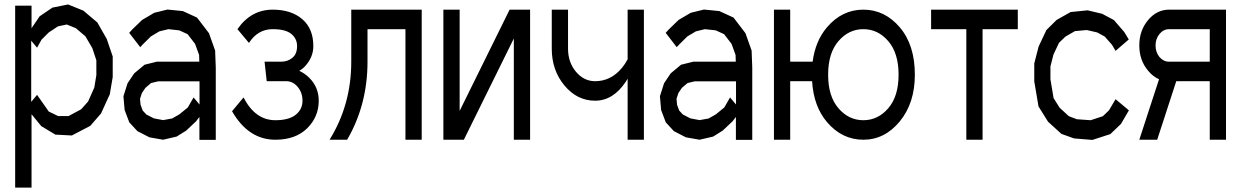

<svg xmlns="http://www.w3.org/2000/svg" viewBox="-20 -649 5592 865"><path d="M487.8 -301.8 474.6 -224.1 435.1 -137.7 386.7 -82 303.7 -38.6 229.5 -42.5 166 -80.6 122.1 -134.3V196.3H48.3V-623.5H122.1V-522L158.7 -575.7L216.3 -614.7L286.6 -628.9L355.5 -601.1L418.5 -547.9L460.9 -473.6L487.8 -394.5ZM414.1 -310.5V-377.4L396 -432.1L364.7 -485.4L321.8 -522L280.8 -538.6L241.2 -530.3L199.7 -502.9L167 -470.2L147 -434.1L120.6 -465.8V-189.9L147 -221.7L199.7 -146.5L242.2 -126H288.6L345.7 -156.7L377 -191.9L404.8 -254.4Z M949.2 -421.4 952.1 -343.8V-19H878.4V-122.1L863.3 -102.5L818.8 -60.5L775.9 -33.7L714.8 -19.5L653.3 -30.3L599.1 -58.1L562.5 -97.7L541.5 -153.3L536.1 -215.3L554.7 -273.9L584.5 -318.4L631.3 -357.4L686.5 -371.1H877.9L877 -401.4L858.9 -451.2L825.2 -495.1L787.6 -512.2L738.8 -517.6L698.2 -507.8L659.7 -484.9L622.6 -448.2L611.8 -436.5L562 -501L575.2 -515.6L620.1 -559.1L674.8 -591.3L734.4 -606L803.7 -599.1L867.7 -569.8L921.4 -499.5ZM852.1 -210 878.9 -178.2V-282.7H693.4L660.6 -274.9L635.3 -253.4L619.1 -229.5L610.8 -203.6L613.3 -176.8L623 -150.9L639.2 -133.3L673.3 -115.7L714.8 -107.9L755.4 -115.2L788.1 -133.8L826.2 -165Z M1391.6 -441.4Q1391.6 -392.1 1356 -352.5Q1344.2 -338.9 1328.1 -330.1Q1352.5 -318.8 1373 -298.8Q1416 -256.3 1416 -195.3Q1416 -122.6 1363.8 -71Q1311.5 -19.5 1220.7 -19.5Q1099.1 -19.5 1025.4 -147.9L1077.1 -210Q1129.9 -107.4 1220.7 -107.4Q1281.2 -107.4 1312 -131.8Q1342.8 -156.2 1342.8 -195.3Q1342.8 -231.4 1321.3 -257.3Q1299.8 -283.2 1269.5 -283.2H1181.6L1171.9 -371.1H1247.6Q1275.4 -371.1 1296.9 -388.2Q1318.4 -405.3 1318.4 -441.4Q1318.4 -474.6 1292.5 -496.1Q1266.6 -517.6 1208.5 -517.6Q1141.6 -517.6 1101.6 -455.6L1049.8 -517.6Q1110.8 -605.5 1208.5 -605.5Q1292 -605.5 1341.8 -562.7Q1391.6 -520 1391.6 -441.4Z M1562.5 -371.1V-605.5H1879.9V-19.5H1806.6V-517.6H1635.7V-371.1Q1635.7 -176.8 1543.9 -19.5H1464.8Q1562.5 -176.8 1562.5 -371.1Z M1977.5 -19.5V-605.5H2050.8V-149.4L2275.9 -605.5H2368.2V-19.5H2294.9V-475.6L2069.8 -19.5Z M2465.8 -429.7V-605.5H2539.1V-429.7Q2539.1 -368.7 2574.7 -325.9Q2610.4 -283.2 2661.1 -283.2Q2731.9 -283.2 2781.7 -342.8Q2796.9 -361.3 2807.6 -381.8V-605.5H2880.9V-19.5H2807.6V-294.4Q2803.7 -288.1 2799.3 -280.8Q2742.2 -195.3 2661.1 -195.3Q2580.1 -195.3 2522.9 -263.9Q2465.8 -332.5 2465.8 -429.7Z M3366.2 -421.4 3369.1 -343.8V-19H3295.4V-122.1L3280.3 -102.5L3235.8 -60.5L3192.9 -33.7L3131.8 -19.5L3070.3 -30.3L3016.1 -58.1L2979.5 -97.7L2958.5 -153.3L2953.1 -215.3L2971.7 -273.9L3001.5 -318.4L3048.3 -357.4L3103.5 -371.1H3294.9L3293.9 -401.4L3275.9 -451.2L3242.2 -495.1L3204.6 -512.2L3155.8 -517.6L3115.2 -507.8L3076.7 -484.9L3039.6 -448.2L3028.8 -436.5L2979 -501L2992.2 -515.6L3037.1 -559.1L3091.8 -591.3L3151.4 -606L3220.7 -599.1L3284.7 -569.8L3338.4 -499.5ZM3269 -210 3295.9 -178.2V-282.7H3110.4L3077.6 -274.9L3052.2 -253.4L3036.1 -229.5L3027.8 -203.6L3030.3 -176.8L3040 -150.9L3056.2 -133.3L3090.3 -115.7L3131.8 -107.9L3172.4 -115.2L3205.1 -133.8L3243.2 -165Z M3869.6 -517.6Q3803.7 -517.6 3757.3 -463.6Q3710.9 -409.7 3710.9 -312.5Q3710.9 -215.3 3757.3 -161.4Q3803.7 -107.4 3869.6 -107.4Q3935.5 -107.4 3981.9 -161.4Q4028.3 -215.3 4028.3 -312.5Q4028.3 -409.7 3981.9 -463.6Q3935.5 -517.6 3869.6 -517.6ZM3540 -283.2V-19.5H3466.8V-605.5H3540V-371.1H3641.1Q3653.3 -464.4 3705.6 -525.9Q3773.4 -605.5 3869.6 -605.5Q3965.8 -605.5 4033.7 -525.9Q4101.6 -446.3 4101.6 -312.5Q4101.6 -184.6 4033.7 -102.1Q3965.8 -19.5 3869.6 -19.5Q3773.4 -19.5 3705.6 -99.1Q3645.5 -169.9 3638.7 -283.2Z M4565.4 -605.5V-517.6H4406.7V-19.5H4333.5V-517.6H4174.8V-605.5Z M5005.9 -202.1 5065.9 -151.9 5030.3 -90.8 4982.4 -44.9 4901.4 -18.6 4818.8 -25.4 4761.7 -45.9 4701.7 -100.6 4658.7 -169.4 4639.6 -282.2V-363.3L4659.2 -439.5L4694.3 -513.7L4740.2 -559.1L4803.2 -594.7L4879.9 -602.5L4945.3 -586.9L4998.5 -558.6L5044.9 -504.9L5065.4 -471.2L5005.9 -419.9L4989.7 -447.3L4957 -484.4L4922.9 -502.9L4876 -513.7L4822.8 -508.8L4779.8 -483.9L4751 -456.1L4726.1 -403.3L4712.4 -349.6V-292L4726.6 -207L4753.9 -163.6L4795.4 -125.5L4831.5 -111.8L4893.6 -107.4L4948.7 -125.5L4976.1 -151.9Z M5201.7 -292Q5174.3 -303.7 5152.3 -330.6Q5112.8 -377.4 5112.8 -444.3Q5112.8 -511.2 5152.1 -558.3Q5191.4 -605.5 5247.1 -605.5H5503.4V-19.5H5430.2V-283.2H5279.3L5193.4 -19.5H5112.8ZM5430.2 -371.1V-517.6H5247.1Q5221.7 -517.6 5203.9 -496.1Q5186 -474.6 5186 -444.3Q5186 -414.1 5203.6 -392.1Q5221.7 -371.1 5247.1 -371.1Z"/></svg>

Font: Gap Sans
Style: Regular
Weight: 400
Designer: Alexandre Liziard and Étienne Ozeray
Foundry: Interstices.io
Version: Version 1.6.1 - December 3. 2014